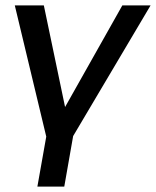

<svg xmlns="http://www.w3.org/2000/svg" viewBox="-20 -511 580 714"><path d="M252 -5 540 -491H435L222 -113L143 -491H35L152 -3L119 183H219Z"/></svg>

Font: Geom
Style: Italic
Weight: 400
Italic angle: -10°
Version: Version 1.102